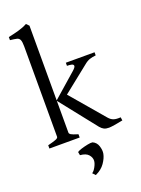

<svg xmlns="http://www.w3.org/2000/svg" viewBox="-183 -836 853 1162"><g transform="rotate(-20 244.0 -255.0)"><path d="M471 -434Q449 -432 431 -426Q413 -420 393 -403L191 -242L154 -257L307 -391Q328 -409 328 -418.5Q328 -428 315.5 -431Q303 -434 286 -434V-454H471ZM15 0V-21Q47 -29 65 -35.5Q83 -42 83 -51V-633Q83 -662 77.5 -675Q72 -688 57.5 -691.5Q43 -695 15 -698V-718Q49 -725 81.5 -734Q114 -743 139 -757L156 -740V-51Q156 -44 165 -38Q174 -32 210 -21V0ZM488 -9Q460 -3 434 1Q408 5 398 5Q378 5 366 -1Q354 -7 342 -21L155 -257L206 -294L410 -55Q424 -39 440.5 -33.5Q457 -28 485 -30ZM224 247 207 229Q220 221 231.5 199.5Q243 178 244 162Q245 141 229 122.5Q213 104 175 101L171 80Q177 74 197.5 67.5Q218 61 240.5 56.5Q263 52 273 54Q298 65 306.5 92.5Q315 120 311 141Q306 168 285 198.5Q264 229 224 247Z"/></g></svg>

Font: ChillKai
Style: Regular
Weight: 400
Designer: ChillType
Foundry: 寒蝉字型
Version: Version 2.000